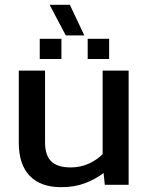

<svg xmlns="http://www.w3.org/2000/svg" viewBox="-20 -767 618 797"><path d="M253 -620 186 -747H270L330 -620ZM145 -522V-606H235V-522ZM344 -522V-606H433V-522ZM234 10Q149 10 103.5 -37Q58 -84 58 -175V-474H167V-175Q167 -122 193 -97Q219 -72 273 -72Q313 -72 347 -87Q381 -102 406 -127V-474H514V0H415L410 -49Q378 -24 334 -7Q290 10 234 10Z"/></svg>

Font: Kanit
Style: Regular
Weight: 400
Designer: Katatrad Team
Foundry: CadsonDemak
Version: Version 2.000; ttfautohint (v1.8.3)